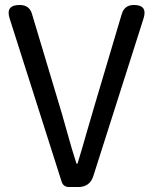

<svg xmlns="http://www.w3.org/2000/svg" viewBox="-20 -753 615 773"><path d="M258 0Q235 0 228 -22L19 -678Q1 -733 59 -733Q99 -733 109 -696L217 -336Q228 -301 246 -236Q271 -145 288 -94H292Q307 -142 332 -230Q352 -298 363 -336L470 -696Q481 -733 519 -733Q575 -733 558 -679L356 -45Q342 0 295 0H288Z"/></svg>

Font: GenSenRounded TW R
Style: Regular
Weight: 400
Version: Version 1.501;PS 1;hotconv 16.6.51;makeotf.lib2.5.65220